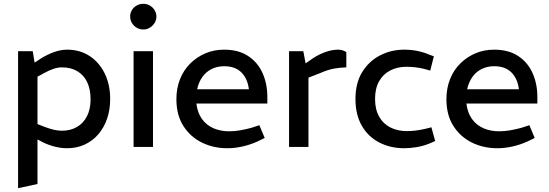

<svg xmlns="http://www.w3.org/2000/svg" viewBox="-20 -772 2883 1009"><path d="M75 217V-503H152L162 -443L194 -464Q229 -486 264.5 -498.5Q300 -511 333 -511Q400 -511 451 -477.5Q502 -444 530.5 -385.5Q559 -327 559 -252Q559 -195 542.5 -147.5Q526 -100 496 -65.5Q466 -31 424.5 -12Q383 7 333 7Q302 7 269.5 -1Q237 -9 208 -23L177 -39V195ZM305 -85Q351 -85 385 -105Q419 -125 437.5 -162Q456 -199 456 -250Q456 -302 438.5 -339.5Q421 -377 387 -397.5Q353 -418 305 -418Q285 -418 262 -410.5Q239 -403 212 -388L177 -369V-120L215 -105Q242 -95 263.5 -90Q285 -85 305 -85Z M682 0V-503H784V0ZM733 -617Q714 -617 698 -626.5Q682 -636 673 -651.5Q664 -667 664 -686Q664 -703 673 -718.5Q682 -734 698 -743Q714 -752 733 -752Q752 -752 767.5 -743Q783 -734 792.5 -718.5Q802 -703 802 -685Q802 -667 792.5 -651.5Q783 -636 767.5 -626.5Q752 -617 733 -617Z M1175 7Q1102 7 1041.5 -22.5Q981 -52 944 -109.5Q907 -167 907 -251Q907 -308 926 -356Q945 -404 980 -438.5Q1015 -473 1060 -492Q1105 -511 1158 -511Q1233 -511 1283.5 -478Q1334 -445 1359.5 -388.5Q1385 -332 1385 -261V-228H1012Q1018 -179 1041.5 -146.5Q1065 -114 1102 -98Q1139 -82 1184 -82Q1212 -82 1241 -87Q1270 -92 1300 -100L1343 -114L1371 -47L1332 -28Q1294 -11 1253.5 -2Q1213 7 1175 7ZM1016 -303H1288Q1281 -359 1248.5 -391.5Q1216 -424 1158 -424Q1122 -424 1092.5 -409.5Q1063 -395 1043.5 -367.5Q1024 -340 1016 -303Z M1499 0V-503H1574L1586 -439L1625 -466Q1655 -486 1690 -498.5Q1725 -511 1757 -511Q1768 -511 1779 -508Q1790 -505 1800 -498V-418Q1767 -417 1735.5 -411.5Q1704 -406 1663 -388L1601 -364V0Z M2104 7Q2032 7 1973.5 -23Q1915 -53 1881.5 -111Q1848 -169 1848 -252Q1848 -335 1883 -392.5Q1918 -450 1976.5 -480.5Q2035 -511 2105 -511Q2140 -511 2172.5 -504.5Q2205 -498 2233 -486L2260 -476L2241 -401L2209 -410Q2185 -416 2161.5 -418.5Q2138 -421 2116 -421Q2068 -421 2030.5 -401.5Q1993 -382 1972 -344.5Q1951 -307 1951 -252Q1951 -197 1972.5 -159Q1994 -121 2032 -102Q2070 -83 2118 -83Q2140 -83 2165 -86Q2190 -89 2215 -95L2247 -103L2267 -31L2240 -19Q2206 -5 2171 1Q2136 7 2104 7Z M2594 7Q2521 7 2460.5 -22.5Q2400 -52 2363 -109.5Q2326 -167 2326 -251Q2326 -308 2345 -356Q2364 -404 2399 -438.5Q2434 -473 2479 -492Q2524 -511 2577 -511Q2652 -511 2702.5 -478Q2753 -445 2778.5 -388.5Q2804 -332 2804 -261V-228H2431Q2437 -179 2460.5 -146.5Q2484 -114 2521 -98Q2558 -82 2603 -82Q2631 -82 2660 -87Q2689 -92 2719 -100L2762 -114L2790 -47L2751 -28Q2713 -11 2672.5 -2Q2632 7 2594 7ZM2435 -303H2707Q2700 -359 2667.5 -391.5Q2635 -424 2577 -424Q2541 -424 2511.5 -409.5Q2482 -395 2462.5 -367.5Q2443 -340 2435 -303Z"/></svg>

Font: REM
Style: Regular
Weight: 400
Designer: Octavio Pardo
Foundry: Ashler Design
Version: Version 1.005;gftools[0.9.28]